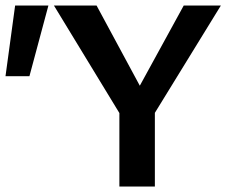

<svg xmlns="http://www.w3.org/2000/svg" viewBox="-46 -678 838 698"><path d="M413 -226 150 -658H305L497 -302ZM388 0V-300H517V0ZM495 -232 427 -302 622 -658H757ZM61 -401H-26L9 -658H130Z"/></svg>

Font: Ysabeau Office
Style: Bold
Weight: 700
Designer: Christian Thalmann (Catharsis Fonts)
Version: Version 2.001;gftools[0.9.30]; featfreeze: tnum,lnum,ss02